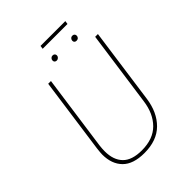

<svg xmlns="http://www.w3.org/2000/svg" viewBox="-246 -997 1133 1133"><g transform="rotate(-45 320.5 -430.5)"><path d="M521 -207Q507 -107 448 -48.5Q389 10 285 10Q192 10 147 -35.5Q102 -81 102 -160Q102 -174 106 -208L172 -681H195L129 -209Q126 -185 126 -163Q126 -91 164.5 -51.5Q203 -12 285 -12Q380 -12 433 -65.5Q486 -119 498 -210L564 -681H587ZM287 -759Q287 -768 293 -774.5Q299 -781 308 -781Q317 -781 322 -776Q327 -771 327 -763Q327 -755 320.5 -748.5Q314 -742 305 -742Q297 -742 292 -746.5Q287 -751 287 -759ZM452 -759Q452 -768 458 -774.5Q464 -781 474 -781Q482 -781 487 -776Q492 -771 492 -763Q492 -754 486 -748Q480 -742 470 -742Q462 -742 457 -746.5Q452 -751 452 -759ZM502 -850H295L298 -871H505Z"/></g></svg>

Font: Fira Sans Thin
Style: Italic
Weight: 250
Italic angle: -8°
Designer: Carrois Corporate & Edenspiekermann AG
Foundry: Carrois Corporate GbR & Edenspiekermann AG
Version: Version 4.203